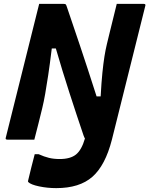

<svg xmlns="http://www.w3.org/2000/svg" viewBox="-20 -720 770 990"><path d="M157 0H18Q6 0 10 -11Q47 -158 83.5 -305.5Q120 -453 157 -600Q163 -625 169.5 -650Q176 -675 182 -700H308Q317 -700 319.5 -697Q322 -694 327 -678Q355 -596 392.5 -484.5Q430 -373 478 -223H499Q503 -296 508 -345Q513 -394 518.5 -428.5Q524 -463 531 -492Q538 -521 546 -554Q555 -591 564 -627Q573 -663 582 -700H721Q733 -700 729 -689Q692 -542 655.5 -394.5Q619 -247 582 -100Q576 -75 569.5 -50Q563 -25 557 0Q523 133 456.5 191.5Q390 250 270 250Q224 250 181.5 241Q139 232 126 219Q123 216 125 211Q133 177 141.5 143Q150 109 159 75H179Q208 88 232.5 94Q257 100 288 100Q343 100 372 76.5Q401 53 418 -6Q415 -10 411 -21Q375 -127 338 -241.5Q301 -356 268 -470H247Q237 -388 228.5 -332Q220 -276 213 -236Q206 -196 198 -163Q188 -123 178 -82Q168 -41 157 0Z"/></svg>

Font: Recursive Sn Lnr St XBd
Style: Italic
Weight: 800
Italic angle: -15°
Version: Version 1.079;hotconv 1.0.112;makeotfexe 2.5.65598; ttfautoh